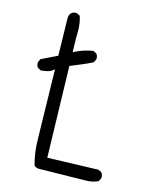

<svg xmlns="http://www.w3.org/2000/svg" viewBox="-115 -852 730 917"><g transform="rotate(15 250.0 -393.5)"><path d="M176.8 -661.1 177.2 -696.3Q177.2 -734.4 166 -768.1L150.4 -775.9Q148.4 -776.4 144 -776.4Q139.6 -776.4 133.8 -774.7Q127.9 -772.9 122.6 -768.1Q114.7 -758.8 112.8 -745.6L116.7 -557.1Q64 -530.8 38.6 -519L30.8 -502.9Q30.3 -501 30.3 -499Q30.3 -484.9 38.1 -475.6L54.2 -467.3Q93.3 -471.2 106.9 -481.4L118.2 -490.2L125.5 -143.1Q126.5 -78.6 143.1 -20Q152.3 -12.7 164.6 -11.2Q364.3 -15.1 397.9 -15.1Q431.6 -15.1 458.5 -28.8L466.3 -44.9Q466.8 -46.9 466.8 -48.8Q466.8 -63 459 -72.3L442.9 -80.6L191.9 -72.8L180.2 -523.4L239.3 -547.9Q264.2 -558.1 288.6 -570.8L296.4 -586.9Q296.9 -588.9 296.9 -590.8Q296.9 -605 289.1 -614.3L272.9 -622.6Q230.5 -616.2 189 -596.2L178.7 -590.8Q176.8 -631.8 176.8 -661.1Z"/></g></svg>

Font: Bakudai
Style: ExtraLight
Weight: 200
Version: Version 1.48